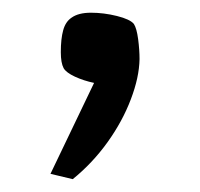

<svg xmlns="http://www.w3.org/2000/svg" viewBox="-20 -135 311 299"><path d="M74.7 -53.7Q74.7 -74.7 78.4 -87.9Q82 -101.1 91.3 -107.4Q102.1 -115.2 121.6 -115.2Q141.6 -115.2 162.1 -110.1Q182.6 -105 188.5 -97.7Q192.9 -90.8 195.1 -74.2Q197.3 -57.6 197.3 -43Q196.8 -14.6 183.8 19.5Q170.9 53.7 147.5 86.4Q124 119.1 93.3 144L58.6 135.7L126.5 -5.9Q110.4 -9.3 96.7 -15.6Q83 -22 79.1 -28.8Q74.7 -37.1 74.7 -53.7Z"/></svg>

Font: Vesper Libre
Style: Regular
Weight: 400
Designer: Robert Keller & Kimya Gandhi
Foundry: Mota Italic
Version: Version 1.058